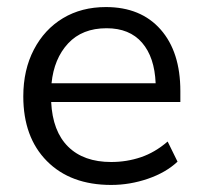

<svg xmlns="http://www.w3.org/2000/svg" viewBox="-20 -515 572 544"><path d="M295 9Q180 9 113 -58.5Q46 -126 46 -242Q46 -317 76 -374.5Q106 -432 158.5 -463.5Q211 -495 280 -495Q379 -495 435 -431.5Q491 -368 491 -257V-226H125Q129 -143 173 -99.5Q217 -56 295 -56Q339 -56 379 -69.5Q419 -83 455 -114L483 -57Q450 -26 399 -8.5Q348 9 295 9ZM282 -435Q213 -435 173 -392Q133 -349 126 -279H421Q418 -353 382.5 -394Q347 -435 282 -435Z"/></svg>

Font: Nunito Sans
Style: Regular
Weight: 400
Designer: Vernon Adams
Foundry: Vernon Adams
Version: Version 3.101; ttfautohint (v1.8.4.7-5d5b);gftools[0.9.27]